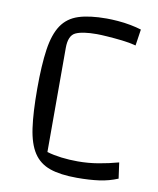

<svg xmlns="http://www.w3.org/2000/svg" viewBox="-76 -700 638 776"><g transform="rotate(10 242.5 -312.5)"><path d="M459 -11Q423 4 383.5 9.5Q344 15 292 15Q224 15 181 0Q138 -15 114 -51.5Q90 -88 81 -151.5Q72 -215 72 -312Q72 -410 81.5 -474Q91 -538 115.5 -574.5Q140 -611 184.5 -625.5Q229 -640 300 -640Q319 -640 345.5 -638Q372 -636 398 -631Q424 -626 443 -620L433 -553Q407 -560 375.5 -563.5Q344 -567 315.5 -569Q287 -571 271 -571Q212 -571 184.5 -558Q157 -545 157 -494V-67Q184 -59 216.5 -55Q249 -51 284 -51Q327 -51 368.5 -58Q410 -65 450 -76Z"/></g></svg>

Font: Changa ExtraLight Light
Style: Regular
Weight: 300
Version: Version 3.002; ttfautohint (v1.8.2)